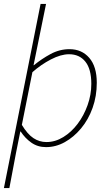

<svg xmlns="http://www.w3.org/2000/svg" viewBox="-20 -742 560 984"><path d="M0 222 188 -722H216L172 -506L152 -408H154Q193 -440 239 -465Q285 -490 336 -490Q399 -490 437.5 -445.5Q476 -401 476 -318Q476 -249 454.5 -189Q433 -129 395.5 -84Q358 -39 312 -13.5Q266 12 216 12Q173 12 140.5 -11Q108 -34 86 -68H84L62 42L28 222ZM218 -14Q263 -14 304.5 -39.5Q346 -65 378 -107.5Q410 -150 429 -203.5Q448 -257 448 -312Q448 -388 417.5 -426Q387 -464 334 -464Q292 -464 241 -437.5Q190 -411 146 -372L92 -102Q121 -54 151.5 -34Q182 -14 218 -14Z"/></svg>

Font: Source Sans 3 VF
Style: Italic
Weight: 200
Italic angle: -11°
Designer: Paul D. Hunt
Foundry: Adobe Systems Incorporated
Version: Version 3.042;hotconv 1.0.118;makeotfexe 2.5.65603